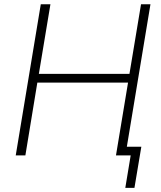

<svg xmlns="http://www.w3.org/2000/svg" viewBox="-20 -748 777 924"><path d="M55.7 0 176.3 -727.5H222.7L167 -392.6H603L658.7 -727.5H704.1L583.5 0H538.1L596.2 -350.6H159.7L102.1 0ZM583 156.2 608.9 0H561.5L568.4 -42H660.2L627 156.2Z"/></svg>

Font: Inter 17pt ExtraLight
Style: Italic
Weight: 250
Italic angle: -9.3988°
Version: Version 4.001;git-66647c0bb